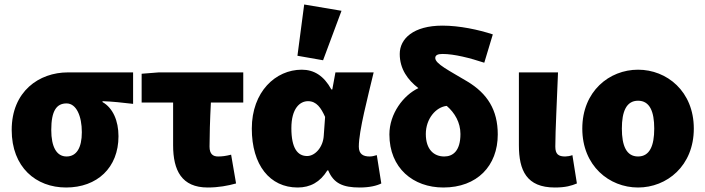

<svg xmlns="http://www.w3.org/2000/svg" viewBox="-20 -822 3138 854"><path d="M274 12C412 12 507 -76 507 -216C507 -285 482 -342 436 -368V-372C487 -370 518 -366 572 -360V-500H282C154 -500 32 -416 32 -244C32 -78 140 12 274 12ZM276 -126C232 -126 208 -168 208 -244C208 -330 232 -362 276 -362C320 -362 344 -305 344 -234C344 -164 320 -126 276 -126Z M904 12C952 12 994 4 1030 -6L1008 -134C984 -128 968 -126 950 -126C928 -126 912 -136 912 -170C912 -214 914 -290 918 -366H1062V-500H686L610 -494V-366H750V-176C750 -64 788 12 904 12Z M1304 12C1360 12 1404 -12 1436 -64H1440C1464 -6 1506 12 1580 12C1624 12 1656 4 1676 -6L1656 -132C1644 -128 1633 -126 1624 -126C1596 -126 1576 -136 1576 -170C1576 -240 1616 -390 1642 -500H1472L1458 -424H1454C1420 -486 1376 -512 1322 -512C1206 -512 1100 -414 1100 -250C1100 -88 1180 12 1304 12ZM1346 -128C1304 -128 1276 -162 1276 -252C1276 -340 1314 -372 1350 -372C1388 -372 1408 -342 1426 -302L1420 -218C1417 -168 1382 -128 1346 -128ZM1417 -554 1499 -774 1333 -802 1303 -574Z M1952 12C2102 12 2194 -84 2194 -224C2194 -333 2148 -406 2058 -460C1978 -508 1916 -538 1916 -564C1916 -576 1926 -582 1948 -582C2001 -582 2070 -564 2134 -543L2172 -669C2108 -690 2024 -708 1948 -708C1819 -708 1758 -650 1758 -582C1758 -515 1794 -466 1841 -430C1775 -399 1712 -317 1712 -224C1712 -74 1818 12 1952 12ZM1874 -226C1874 -294 1919 -346 1967 -351C2003 -320 2028 -277 2028 -226C2028 -150 1994 -126 1956 -126C1910 -126 1874 -157 1874 -226Z M2448 12C2496 12 2522 4 2546 -6L2526 -132C2516 -128 2502 -126 2494 -126C2464 -126 2450 -136 2450 -170C2450 -240 2458 -390 2462 -500H2288V-176C2288 -64 2322 12 2448 12Z M2818 12C2946 12 3066 -84 3066 -250C3066 -416 2946 -512 2818 -512C2690 -512 2570 -416 2570 -250C2570 -84 2690 12 2818 12ZM2818 -126C2766 -126 2746 -174 2746 -250C2746 -326 2766 -374 2818 -374C2870 -374 2890 -326 2890 -250C2890 -174 2870 -126 2818 -126Z"/></svg>

Font: Source Sans Pro Black
Style: Regular
Weight: 900
Designer: Paul D. Hunt
Foundry: Adobe Systems Incorporated
Version: Version 3.006;hotconv 1.0.111;makeotfexe 2.5.65597